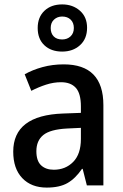

<svg xmlns="http://www.w3.org/2000/svg" viewBox="-20 -841 560 871"><path d="M269 -549Q449 -549 449 -364V0H374L355 -75H352Q322 -31 286 -10.5Q250 10 192 10Q122 10 81 -33Q40 -76 40 -153Q40 -318 266 -326L347 -329V-358Q347 -417 324 -442.5Q301 -468 257 -468Q223 -468 189 -457Q155 -446 122 -429L92 -504Q127 -524 172.5 -536.5Q218 -549 269 -549ZM284 -258Q208 -254 176.5 -228.5Q145 -203 145 -155Q145 -111 166.5 -91Q188 -71 224 -71Q277 -71 312 -106.5Q347 -142 347 -211V-261ZM262 -607Q212 -607 181.5 -635.5Q151 -664 151 -714Q151 -763 181.5 -792Q212 -821 262 -821Q310 -821 342.5 -792.5Q375 -764 375 -715Q375 -665 343 -636Q311 -607 262 -607ZM262 -662Q285 -662 300 -676Q315 -690 315 -714Q315 -738 300.5 -752Q286 -766 262 -766Q240 -766 225 -752Q210 -738 210 -714Q210 -690 223.5 -676Q237 -662 262 -662Z"/></svg>

Font: Noto Sans Georgian SemiCondensed Medium
Style: Regular
Weight: 500
Width: 4
Designer: Monotype Design Team, Akaki Razmadze
Foundry: Google LLC
Version: Version 2.005; ttfautohint (v1.8.4.7-5d5b)